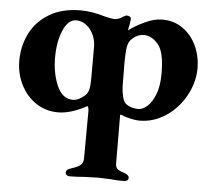

<svg xmlns="http://www.w3.org/2000/svg" viewBox="-52 -493 919 836"><g transform="rotate(5 408.0 -75.0)"><path d="M264 272Q264 258 286 252Q315 243 326.5 233Q338 223 338 202L339 -2Q339 -12 337 -18Q335 -24 333 -24Q331 -24 323 -19Q259 14 207 14Q154 14 111.5 -14Q69 -42 44.5 -90.5Q20 -139 20 -196Q20 -260 47.5 -315Q75 -370 131 -403.5Q187 -437 268 -437Q316 -437 373 -420Q407 -412 415 -412Q435 -412 453 -425Q464 -432 469 -432Q478 -432 483 -428.5Q488 -425 488 -419Q488 -412 485 -395Q483 -388 482 -381Q481 -374 480 -368Q509 -390 549.5 -409Q590 -428 626 -428Q677 -428 716 -400Q755 -372 775.5 -326.5Q796 -281 796 -231Q796 -169 764.5 -111Q733 -53 679.5 -17Q626 19 563 19Q547 19 523 13.5Q499 8 481 0Q480 0 478 2L479 213Q479 229 486.5 236.5Q494 244 516 251Q539 258 539 272Q539 279 533 283Q527 287 519 287Q488 287 459 284Q423 282 406 282Q389 282 347 284Q312 287 280 287Q273 287 268.5 282.5Q264 278 264 272ZM320 -71Q331 -81 335 -98Q339 -115 339 -148V-281Q339 -328 313 -360Q287 -392 252 -392Q217 -392 195.5 -342.5Q174 -293 174 -223Q174 -154 197.5 -100Q221 -46 267 -46Q292 -46 320 -71ZM642 -194Q642 -288 613.5 -321Q585 -354 552 -354Q520 -354 495 -327Q479 -311 478 -261Q478 -241 477 -229L478 -122Q481 -73 494 -54Q502 -44 518.5 -37.5Q535 -31 556 -31Q572 -31 592 -47.5Q612 -64 627 -100.5Q642 -137 642 -194Z"/></g></svg>

Font: EB Garamond ExtraBold
Style: Regular
Weight: 800
Designer: Georg Duffner and Octavio Pardo
Foundry: Georg Duffner
Version: Version 1.000